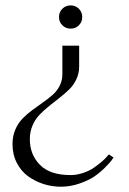

<svg xmlns="http://www.w3.org/2000/svg" viewBox="-20 -496 486 726"><path d="M409.2 99.6Q406.2 104 400.9 111.6Q395.5 119.1 376.5 138.2Q357.4 157.2 336.2 171.6Q314.9 186 280.5 198Q246.1 210 210 210Q176.8 210 145 200Q113.3 189.9 86.7 170.9Q60.1 151.9 43.7 120.1Q27.3 88.4 27.3 48.8Q27.3 19 37.8 -5.6Q48.3 -30.3 64.9 -47.4Q81.5 -64.5 101.6 -79.3Q121.6 -94.2 141.6 -108.2Q161.6 -122.1 178.2 -136.5Q194.8 -150.9 205.3 -170.9Q215.8 -190.9 215.8 -214.8V-323.2H279.3V-244.1Q279.3 -218.8 269 -196.8Q258.8 -174.8 242.2 -158.4Q225.6 -142.1 205.8 -126.7Q186 -111.3 166.3 -95.5Q146.5 -79.6 129.9 -62.5Q113.3 -45.4 103 -21.5Q92.8 2.4 92.8 30.3Q92.8 88.4 130.9 127.2Q168.9 166 247.1 166Q270.5 166 294.2 158Q317.9 149.9 334.5 138.4Q351.1 127 364.5 115.5Q377.9 104 384.8 95.7L391.6 87.9ZM278.3 -462.9Q291 -450.2 291 -431.6Q291 -413.1 278.3 -400.4Q265.6 -387.7 247.1 -387.7Q228.5 -387.7 215.8 -400.4Q203.1 -413.1 203.1 -431.6Q203.1 -450.2 215.8 -462.9Q228.5 -475.6 247.1 -475.6Q265.6 -475.6 278.3 -462.9Z"/></svg>

Font: Buda Light
Style: Regular
Weight: 300
Version: Version 1.003